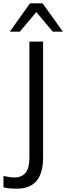

<svg xmlns="http://www.w3.org/2000/svg" viewBox="-20 -957 401 1163"><path d="M79 186Q63 186 42.5 184.5Q22 183 1 178V109Q20 113 36.5 115.5Q53 118 66 118Q112 118 135 89.5Q158 61 158 -1V-705H241V0Q241 60 223.5 102Q206 144 170.5 165Q135 186 79 186ZM39 -765 162 -937H238L361 -765H300L200 -884L100 -765Z"/></svg>

Font: Mulish ExtraLight
Style: Regular
Weight: 400
Version: Version 3.603